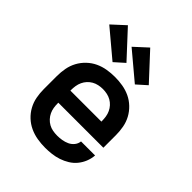

<svg xmlns="http://www.w3.org/2000/svg" viewBox="-217 -900 1034 1034"><g transform="rotate(45 300.0 -383.0)"><path d="M303 8Q273 8 243 3Q213 -2 186 -14.5Q159 -27 137 -47.5Q115 -68 100.5 -94.5Q86 -121 80.5 -150.5Q75 -180 75 -210V-310Q75 -340 80.5 -369.5Q86 -399 100 -425Q114 -451 136 -472Q158 -493 184.5 -505.5Q211 -518 240.5 -523Q270 -528 300 -528Q330 -528 359.5 -523Q389 -518 415.5 -505.5Q442 -493 464 -472Q486 -451 500 -425Q514 -399 519.5 -369.5Q525 -340 525 -310V-214H182V-210Q182 -193 184.5 -177Q187 -161 194 -146Q201 -131 212.5 -118.5Q224 -106 238.5 -98Q253 -90 269.5 -87Q286 -84 303 -84Q321 -84 339 -87Q357 -90 373.5 -97.5Q390 -105 402 -119.5Q414 -134 416 -153H523Q521 -127 511.5 -103.5Q502 -80 486 -60.5Q470 -41 448 -27.5Q426 -14 402 -6Q378 2 353 5Q328 8 303 8ZM418 -306V-310Q418 -326 415.5 -342.5Q413 -359 406 -374Q399 -389 388 -401Q377 -413 363 -421Q349 -429 332.5 -432.5Q316 -436 300 -436Q284 -436 267.5 -432.5Q251 -429 237 -421Q223 -413 212 -401Q201 -389 194 -374Q187 -359 184.5 -342.5Q182 -326 182 -310V-306ZM404 -575 248 -706 322 -774 460 -625ZM234 -575 78 -706 152 -774 290 -625Z"/></g></svg>

Font: Zed Mono Semibold Extended
Style: Regular
Weight: 600
Width: 7
Monospace: yes
Designer: Belleve Invis
Foundry: Belleve Invis
Version: Version 1.0.0; ttfautohint (v1.8.4)